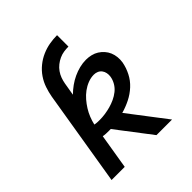

<svg xmlns="http://www.w3.org/2000/svg" viewBox="-200 -868 1001 1001"><g transform="rotate(-45 300.0 -367.5)"><path d="M48 0 135 -528Q140 -556 149.5 -584Q159 -612 176 -637Q193 -662 217 -681.5Q241 -701 268.5 -713Q296 -725 324.5 -730Q353 -735 381 -735V-651Q364 -651 347 -648.5Q330 -646 313.5 -638.5Q297 -631 282.5 -619.5Q268 -608 257.5 -593Q247 -578 241 -561.5Q235 -545 232 -528L220 -457Q238 -475 259 -490Q280 -505 302.5 -515.5Q325 -526 349 -532Q373 -538 397 -538Q416 -538 434.5 -533.5Q453 -529 468 -519.5Q483 -510 495 -496.5Q507 -483 514 -466.5Q521 -450 523 -431Q525 -412 522 -393Q516 -360 500 -328.5Q484 -297 458 -273Q432 -249 400 -233Q368 -217 335 -208L494 0H379L233 -191Q229 -191 225.5 -191Q222 -191 219 -191Q208 -191 197.5 -191.5Q187 -192 177 -194L145 0ZM226 -265Q246 -265 266.5 -268Q287 -271 307 -276.5Q327 -282 346.5 -291Q366 -300 383 -313.5Q400 -327 411 -346Q422 -365 425 -385Q427 -398 424.5 -411Q422 -424 414.5 -434Q407 -444 395.5 -449Q384 -454 371 -454Q349 -454 327 -445.5Q305 -437 286 -423Q267 -409 251.5 -391Q236 -373 223.5 -353Q211 -333 202.5 -311.5Q194 -290 189 -268Q198 -266 207.5 -265.5Q217 -265 226 -265Z"/></g></svg>

Font: Iosevka Curly Medium Extended
Style: Italic
Weight: 500
Width: 7
Italic angle: -9°
Monospace: yes
Designer: Belleve Invis
Foundry: Belleve Invis
Version: Version 11.1.0; ttfautohint (v1.8.3)